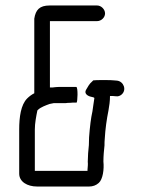

<svg xmlns="http://www.w3.org/2000/svg" viewBox="-20 -669 523 700"><path d="M115 11H305C318 11 330 7 340 -2C355 -15 360 -52 357 -80C357 -99 359 -122 361 -139C361 -147 361 -155 362 -164L364 -190L367 -216C371 -251 381 -281 381 -319H391L403 -318C410 -317 417 -319 423 -324C443 -341 431 -372 407 -375L395 -376C386 -377 377 -377 368 -377H345C338 -377 330 -377 320 -376L315 -371C307 -365 299 -351 294 -342C286 -329 298 -320 309 -317L321 -314C322 -313 323 -313 324 -312V-311C321 -294 320 -281 317 -263C314 -248 312 -239 310 -222L307 -195C305 -177 304 -159 304 -140C302 -124 300 -96 300 -79C301 -71 300 -61 299 -50V-46H107V-197C107 -220 112 -245 116 -265C116 -266 117 -268 119 -269C128 -278 147 -285 161 -290L176 -293H213C218 -293 223 -293 228 -294C233 -294 239 -294 246 -295H259C263 -295 265 -352 258 -352H194C187 -352 179 -351 171 -350H162V-592H334C349 -592 363 -605 363 -620C363 -635 349 -649 334 -649H161C124 -649 110 -633 105 -601V-329C95 -324 86 -317 79 -310C56 -287 50 -242 50 -197V-36C50 -6 80 11 115 11Z"/></svg>

Font: Electronic
Style: Regular
Weight: 400
Version: Version 1.011